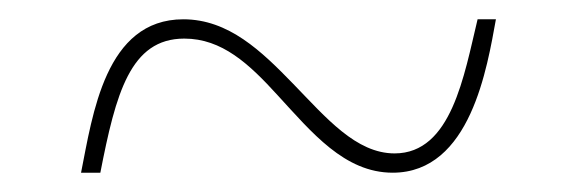

<svg xmlns="http://www.w3.org/2000/svg" viewBox="-20 -456 599 199"><path d="M64 -277H84C100 -359 115 -416 171 -416C210 -416 238 -390 268 -357C303 -319 337 -277 387 -277C468 -277 485 -387 494 -436H475C461 -378 448 -297 389 -297C349 -297 318 -334 284 -369C251 -403 217 -436 170 -436C89 -436 76 -337 64 -277Z"/></svg>

Font: Noto Serif Display ExtraLight
Style: Regular
Weight: 200
Designer: Monotype Design Team
Foundry: Monotype Imaging Inc.
Version: Version 2.009